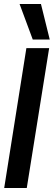

<svg xmlns="http://www.w3.org/2000/svg" viewBox="-20 -941 269 961"><path d="M1 0 112 -700H226L114 0ZM144 -743 78 -921H185L229 -743Z"/></svg>

Font: Georama SemiCondensed SemiBold
Style: Italic
Weight: 600
Width: 4
Italic angle: -9°
Designer: Jean-Baptiste Levee
Foundry: Production Type
Version: Version 1.000